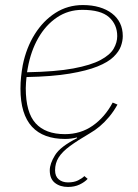

<svg xmlns="http://www.w3.org/2000/svg" viewBox="-20 -538 545 760"><path d="M249 202Q218 202 197.5 186Q177 170 177 136Q177 110 198 76Q219 42 285 9V6Q273 9 261.5 10.5Q250 12 237 12Q195 12 162 0Q129 -12 106.5 -36.5Q84 -61 72.5 -98.5Q61 -136 61 -187Q61 -211 63.5 -234.5Q66 -258 70 -280Q84 -349 117.5 -402.5Q151 -456 199.5 -487Q248 -518 308 -518Q344 -518 373 -509.5Q402 -501 423 -485Q444 -469 455 -446.5Q466 -424 466 -395Q466 -376 458.5 -355Q451 -334 429.5 -313Q408 -292 366 -275Q324 -258 255.5 -246.5Q187 -235 85 -233Q84 -226 83 -211.5Q82 -197 82 -189Q82 -93 121 -50Q160 -7 237 -7Q299 -7 347 -40.5Q395 -74 426 -132L445 -124Q430 -97 412 -75.5Q394 -54 375 -38Q356 -22 335 -10Q287 18 256.5 40.5Q226 63 212 85.5Q198 108 198 136Q198 160 212.5 172Q227 184 249 184Q273 184 289 176Q305 168 314 159L327 170Q315 183 295 192.5Q275 202 249 202ZM306 -499Q250 -499 205.5 -469Q161 -439 131.5 -387.5Q102 -336 90 -269L87 -252Q200 -254 270 -267Q340 -280 378 -300.5Q416 -321 430 -345.5Q444 -370 444 -395Q444 -441 411.5 -470Q379 -499 306 -499Z"/></svg>

Font: IBM Plex Sans Thin
Style: Italic
Weight: 250
Italic angle: -11.31°
Designer: Mike Abbink, Paul van der Laan, Pieter van Rosmalen
Foundry: Bold Monday
Version: Version 3.201